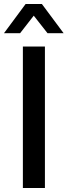

<svg xmlns="http://www.w3.org/2000/svg" viewBox="-58 -946 340 966"><path d="M168 0H57.1V-711.9H168ZM262.2 -778.8H181.2L111.8 -867.2L43 -778.8H-38.1L70.8 -925.8H152.8Z"/></svg>

Font: Creato Display Medium
Style: Regular
Weight: 500
Version: Version 1.000